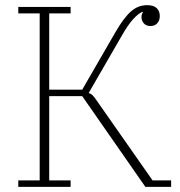

<svg xmlns="http://www.w3.org/2000/svg" viewBox="-20 -725 698 745"><path d="M51 -25H134V-673H51V-698H254V-673H171V-377H299L429 -602Q461 -657 488.5 -681Q516 -705 551 -705Q576 -705 588 -693.5Q600 -682 600 -663Q600 -645 590 -634.5Q580 -624 564 -624Q547 -624 538 -634.5Q529 -645 529 -659Q529 -670 535 -678L532 -679Q515 -671 496 -650Q477 -629 454 -589L324 -364Q332 -362 338 -356.5Q344 -351 353 -338L572 -25H644V0H544L299 -352H171V-25H254V0H51Z"/></svg>

Font: IBM Plex Serif ExtLt
Style: Regular
Weight: 200
Designer: Mike Abbink, Paul van der Laan, Pieter van Rosmalen
Foundry: Bold Monday
Version: Version 3.001